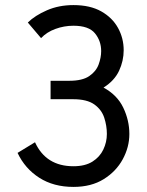

<svg xmlns="http://www.w3.org/2000/svg" viewBox="-20 -732 580 758"><path d="M118.2 -170.4Q161.6 -75.7 270 -75.7Q315.9 -75.7 345 -94Q374 -112.3 387.9 -141.6Q401.9 -170.9 401.9 -203.1Q401.9 -235.4 391.6 -267.1Q381.3 -298.8 352.5 -319.6Q323.7 -340.3 268.6 -340.3H179.7V-413.1H253.9Q305.2 -413.1 332.3 -431.6Q359.4 -450.2 369.4 -477.5Q379.4 -504.9 379.4 -530.3Q379.4 -570.3 355 -600.3Q330.6 -630.4 270 -630.4Q233.4 -630.4 199 -617.9Q164.6 -605.5 142.1 -581.5L89.8 -643.1Q118.2 -670.9 165.3 -691.4Q212.4 -711.9 270 -711.9Q335.9 -711.9 379.9 -687Q423.8 -662.1 446 -621.6Q468.3 -581.1 468.3 -533.7Q468.3 -491.7 450 -452.4Q431.6 -413.1 388.7 -386.2Q442.4 -357.4 466.6 -307.1Q490.7 -256.8 490.7 -203.1Q490.7 -151.4 464.6 -103.3Q438.5 -55.2 389.4 -24.7Q340.3 5.9 270 5.9Q191.4 5.9 135 -30.3Q78.6 -66.4 49.3 -128.4Z"/></svg>

Font: Kay Pho Du SemiBold
Style: Regular
Weight: 600
Designer: Victor Gaultney, Khu Oo Reh
Foundry: SIL International
Version: Version 3.000